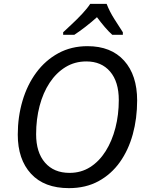

<svg xmlns="http://www.w3.org/2000/svg" viewBox="-20 -964 761 994"><path d="M337 10Q209 10 140.5 -64.5Q72 -139 72 -267Q72 -359 96.5 -442Q121 -525 168 -588.5Q215 -652 282 -688.5Q349 -725 433 -725Q555 -725 622.5 -650Q690 -575 690 -444Q690 -351 667.5 -269Q645 -187 600.5 -124.5Q556 -62 490 -26Q424 10 337 10ZM340 -69Q400 -69 447 -99Q494 -129 527 -181.5Q560 -234 577.5 -302Q595 -370 595 -446Q595 -541 550 -593.5Q505 -646 427 -646Q367 -646 319 -616.5Q271 -587 237 -535.5Q203 -484 185 -415.5Q167 -347 167 -269Q167 -175 213 -122Q259 -69 340 -69ZM307 -784V-797Q324 -813 352 -839Q380 -865 406.5 -893.5Q433 -922 447 -944H532Q547 -905 572 -865.5Q597 -826 616 -797V-784H561Q543 -800 522.5 -824Q502 -848 482 -875Q452 -848 421.5 -824.5Q391 -801 365 -784Z"/></svg>

Font: Noto IKEA Latin
Style: Italic
Weight: 400
Italic angle: -12°
Designer: Monotype Design Team
Foundry: Monotype Imaging Inc.
Version: Version 1.0